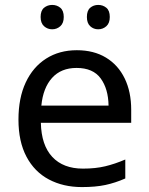

<svg xmlns="http://www.w3.org/2000/svg" viewBox="-20 -750 604 780"><path d="M292 -546Q361 -546 410.5 -516Q460 -486 486.5 -431.5Q513 -377 513 -304V-251H146Q148 -160 192.5 -112.5Q237 -65 317 -65Q368 -65 407.5 -74.5Q447 -84 489 -102V-25Q448 -7 408 1.5Q368 10 313 10Q237 10 178.5 -21Q120 -52 87.5 -113.5Q55 -175 55 -264Q55 -352 84.5 -415Q114 -478 167.5 -512Q221 -546 292 -546ZM291 -474Q228 -474 191.5 -433.5Q155 -393 148 -321H421Q420 -389 389 -431.5Q358 -474 291 -474ZM145 -681Q145 -707 159 -718.5Q173 -730 192 -730Q211 -730 225 -718.5Q239 -707 239 -681Q239 -656 225 -643.5Q211 -631 192 -631Q173 -631 159 -643.5Q145 -656 145 -681ZM333 -681Q333 -707 346.5 -718.5Q360 -730 379 -730Q398 -730 412 -718.5Q426 -707 426 -681Q426 -656 412 -643.5Q398 -631 379 -631Q360 -631 346.5 -643.5Q333 -656 333 -681Z"/></svg>

Font: Noto Sans Takri
Style: Regular
Weight: 400
Designer: Monotype Design Team
Foundry: Monotype Imaging Inc.
Version: Version 2.003; ttfautohint (v1.8.4.7-5d5b)